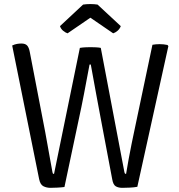

<svg xmlns="http://www.w3.org/2000/svg" viewBox="-20 -898 860 922"><path d="M38.5 -679.5Q51.5 -685.5 62 -687.2Q72.5 -689 83 -689Q101 -689 110 -679.8Q119 -670.5 123 -648.5L197 -264.5Q201 -242.5 207.5 -206.5Q214 -170.5 220.5 -134Q227 -97.5 231.5 -73.5Q233 -65.5 234.5 -64.2Q236 -63 239.5 -63L363.5 -668Q374.5 -670 389.5 -670.8Q404.5 -671.5 414 -671.5Q424.5 -671.5 440.2 -670.8Q456 -670 464 -668L577 -73.5Q578.5 -66.5 580 -64.8Q581.5 -63 585.5 -63Q590.5 -95.5 597.8 -134Q605 -172.5 612 -207.5Q619 -242.5 624 -265L712 -683Q719.5 -684.5 729 -685.2Q738.5 -686 747 -686Q756 -686 765.8 -685Q775.5 -684 784.5 -682L788.5 -676.5L639.5 -1Q624.5 2 602.8 3Q581 4 567 4Q549 4 536.2 -3.2Q523.5 -10.5 519 -36.5L463 -333Q455 -376.5 442 -445.5Q429 -514.5 416 -588H410Q396.5 -514.5 383.2 -446.2Q370 -378 360 -333L289.5 0Q275 2 255.2 3Q235.5 4 222 4Q204 4 188.8 -3.5Q173.5 -11 168 -37.5ZM448.5 -876 560 -772.5Q555 -759 544.2 -750Q533.5 -741 523.5 -738L414 -813L304.5 -738Q294.5 -741 283.5 -750Q272.5 -759 268 -772.5L379 -876Q395 -878.5 414 -878.5Q433 -878.5 448.5 -876Z"/></svg>

Font: Signika
Style: Regular
Weight: 300
Designer: Anna Giedry
Foundry: Anna Giedry
Version: Version 2.000